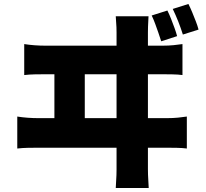

<svg xmlns="http://www.w3.org/2000/svg" viewBox="-20 -880 1040 967"><path d="M823 -827Q833 -807 842 -784Q851 -761 859 -739Q867 -717 872 -698L792 -672Q785 -694 777.5 -715.5Q770 -737 762 -759Q754 -781 744 -802ZM929 -860Q939 -840 948.5 -817Q958 -794 966.5 -772Q975 -750 980 -731L901 -706Q891 -738 878 -771Q865 -804 850 -835ZM728 -798Q726 -764 725.5 -745.5Q725 -727 725 -716Q725 -708 725 -668.5Q725 -629 725 -568.5Q725 -508 725 -437.5Q725 -367 725 -297Q725 -227 725 -168Q725 -109 725 -71Q725 -33 725 -28Q725 -22 725.5 0Q726 22 729 67H563Q566 23 566.5 2Q567 -19 567 -26Q567 -31 567 -69Q567 -107 567 -167.5Q567 -228 567 -299.5Q567 -371 567 -442Q567 -513 567 -573.5Q567 -634 567 -672.5Q567 -711 567 -716Q567 -727 566.5 -743Q566 -759 563 -798ZM254 -250V-575H407V-250ZM67 -293Q92 -289 119.5 -287Q147 -285 171 -285H822Q851 -285 876.5 -287.5Q902 -290 921 -293V-132Q899 -135 870 -135.5Q841 -136 822 -136H171Q148 -136 120.5 -135.5Q93 -135 67 -132ZM102 -658Q127 -654 154.5 -652Q182 -650 207 -650H800Q829 -650 854 -652.5Q879 -655 899 -658V-502Q877 -505 847.5 -505.5Q818 -506 800 -506H207Q183 -506 155.5 -505.5Q128 -505 102 -502Z"/></svg>

Font: Noto Sans SC Thin Black
Style: Regular
Weight: 900
Version: Version 2.004-H2;hotconv 1.0.118;makeotfexe 2.5.65603